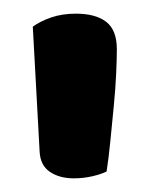

<svg xmlns="http://www.w3.org/2000/svg" viewBox="-20 -650 220 281"><path d="M88 -389Q67 -389 53 -398.5Q39 -408 38 -428L28 -611Q39 -619 55 -624.5Q71 -630 91 -630Q120 -630 135.5 -618Q151 -606 151 -578Q151 -564 150 -542Q149 -520 146.5 -494.5Q144 -469 141.5 -443.5Q139 -418 136 -399Q128 -395 115 -392Q102 -389 88 -389Z"/></svg>

Font: Baloo 2 Latin SemiBold
Style: Regular
Weight: 400
Designer: Sarang Kulkarni and Ek Type
Foundry: Ek Type
Version: Version 1.001